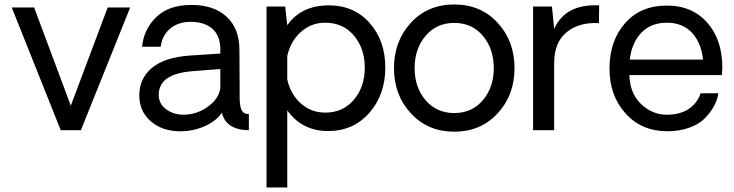

<svg xmlns="http://www.w3.org/2000/svg" viewBox="-20 -579 3263 854"><path d="M559.1 -545.9 339.8 0H250L32.2 -545.9H131.8L294.9 -108.9L459 -545.9Z M781.7 4.9Q701.7 4.9 650.6 -39.6Q599.6 -84 599.6 -154.8Q599.6 -230 655.8 -277.1Q711.9 -324.2 825.7 -332L960 -340.8V-358.9Q960 -419.9 924.8 -450.9Q889.6 -481.9 827.6 -481.9Q772.5 -481.9 736.6 -451.4Q700.7 -420.9 694.8 -371.1H611.8Q619.6 -449.2 675.3 -503.2Q731 -557.1 832 -557.1Q931.2 -557.1 988 -504.6Q1044.9 -452.1 1044.9 -356.9Q1044.9 -316.9 1045.4 -268.1Q1045.9 -219.2 1045.9 -185.1Q1045.9 -150.9 1045.9 -147Q1045.9 -105 1055.4 -87.9Q1064.9 -70.8 1086.9 -71.8V0Q1075.7 0 1055.7 -2Q981.4 -14.2 966.8 -78.1Q944.8 -43 893.3 -19Q841.8 4.9 781.7 4.9ZM794.9 -68.8Q856 -68.8 905.3 -105Q954.6 -141.1 960 -188V-272L834 -262.2Q686 -250 686 -157.2Q686 -117.2 719 -93Q752 -68.8 794.9 -68.8Z M1442.9 -555.2Q1554.7 -555.2 1624.3 -476.6Q1693.8 -397.9 1693.8 -278.1Q1693.8 -158.2 1622.8 -77.1Q1551.8 3.9 1439.9 3.9Q1323.7 3.9 1257.8 -87.9V254.9H1165.5V-549.8H1248.5L1257.8 -466.8Q1319.8 -555.2 1442.9 -555.2ZM1426.8 -78.1Q1505.9 -78.1 1554.2 -135.5Q1602.5 -192.9 1602.5 -277.8Q1602.5 -363.8 1554.2 -420.9Q1505.9 -478 1426.8 -478Q1363.8 -478 1317.9 -436.5Q1272 -395 1257.8 -330.1V-225.1Q1272 -160.2 1317.9 -119.1Q1363.8 -78.1 1426.8 -78.1Z M2193.1 -74.5Q2117.7 6.8 2000.5 6.8Q1883.3 6.8 1807.9 -74.5Q1732.4 -155.8 1732.4 -275.9Q1732.4 -396 1807.4 -477.5Q1882.3 -559.1 2000.5 -559.1Q2118.7 -559.1 2193.6 -477.5Q2268.6 -396 2268.6 -275.9Q2268.6 -155.8 2193.1 -74.5ZM2176.3 -275.9Q2176.3 -361.8 2127.9 -419.4Q2079.6 -477.1 2000.5 -477.1Q1921.4 -477.1 1872.8 -419.4Q1824.2 -361.8 1824.2 -275.9Q1824.2 -190.9 1872.8 -133.5Q1921.4 -76.2 2000.5 -76.2Q2079.6 -76.2 2127.9 -133.5Q2176.3 -190.9 2176.3 -275.9Z M2645 -555.2 2644 -476.1Q2555.2 -481 2500 -435.5Q2444.8 -390.1 2444.8 -297.9V0H2351.1V-549.8H2435.1L2444.8 -450.2Q2494.1 -562 2645 -555.2Z M3192.9 -277.8Q3192.9 -269 3190.9 -245.1H2779.3Q2782.2 -163.1 2831.1 -116.5Q2879.9 -69.8 2942.9 -68.8Q3002.9 -67.9 3042.5 -94Q3082 -120.1 3096.2 -164.1H3175.3Q3171.4 -136.2 3156.7 -108.6Q3142.1 -81.1 3116.2 -54Q3090.3 -26.9 3046.1 -11Q3002 4.9 2947.3 4.9Q2832 3.9 2761.5 -75.4Q2690.9 -154.8 2690.9 -273.9Q2690.9 -396 2759.5 -475.1Q2828.1 -554.2 2946.3 -554.2Q3059.1 -554.2 3126 -478Q3192.9 -401.9 3192.9 -277.8ZM2946.3 -478Q2875.5 -478 2832.8 -433.6Q2790 -389.2 2781.2 -314H3106.9Q3099.1 -389.2 3057.6 -433.6Q3016.1 -478 2946.3 -478Z"/></svg>

Font: Oakes Grotesk
Style: Regular
Weight: 400
Designer: Samuel Oakes
Foundry: Samuel Oakes
Version: Version 1.0 | wf-rip DC20170320